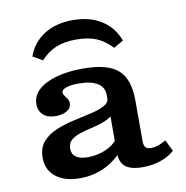

<svg xmlns="http://www.w3.org/2000/svg" viewBox="-74 -703 762 785"><g transform="rotate(-10 307.0 -310.0)"><path d="M362.2 -208.2V-305.4Q362.2 -337.6 334.9 -354.4Q307.6 -371.1 256.6 -371.1Q224.5 -371.1 205.3 -364.5Q186.2 -357.9 186.2 -346.1Q186.2 -339.2 191.6 -332.1Q197 -324.9 202.5 -316.7Q207.9 -308.4 207.9 -296.7Q207.9 -278.9 189.5 -267.5Q171.2 -256.1 141.9 -256.1Q110 -256.1 91.2 -272.7Q72.5 -289.3 72.5 -317.3Q72.5 -351.2 98.7 -376.1Q125 -400.9 172.7 -414.6Q220.5 -428.3 284.9 -428.3Q386.2 -428.3 430 -390.2Q473.8 -352 473.8 -263.5V-208.2ZM196.7 11.3Q133 11.3 96.4 -17.7Q59.7 -46.7 59.7 -97.4Q59.7 -138.8 81.6 -163.5Q103.5 -188.3 137.8 -202.7Q172.2 -217.1 211 -225.6Q249.7 -234.2 284.3 -242Q318.8 -249.7 341.2 -261.7Q363.5 -273.7 363.5 -295.1L373.6 -227.3Q358.9 -209.9 334.5 -200.1Q310.1 -190.3 282.8 -184.2Q255.5 -178.2 231.6 -170.7Q207.7 -163.3 192.3 -150.5Q176.9 -137.8 176.9 -114.2Q176.9 -91.8 193.6 -79.8Q210.2 -67.8 242 -67.8Q282.2 -67.8 317 -82.8Q351.9 -97.7 372.3 -127.1L375.7 -68.1Q337.4 -27.6 292.7 -8.1Q247.9 11.3 196.7 11.3ZM473.8 -94.4Q473.8 -75.9 480.7 -67.9Q487.7 -59.9 503.7 -59.9Q518.1 -59.9 533.7 -65.2Q549.3 -70.5 565.9 -80.7L589.2 -33.1Q563.7 -11.1 529.9 0.1Q496.1 11.3 456.4 11.3Q407.1 11.3 384.6 -7.3Q362.2 -26 362.2 -66.8V-208.2H473.8ZM278.3 -630.6Q349 -630.6 397.6 -599.4Q446.2 -568.2 466 -512.7L425.6 -489.6Q397.1 -520.9 362.8 -535.5Q328.5 -550 278.3 -550Q228.6 -550 193.9 -535.5Q159.1 -520.9 130.6 -489.6L90.3 -512.7Q110.1 -568.6 159.1 -599.6Q208 -630.6 278.3 -630.6Z"/></g></svg>

Font: Playfair 5pt SemiExpanded Light
Style: Regular
Weight: 300
Width: 6
Designer: Claus Eggers Sørensen
Foundry: Claus Eggers Sørensen
Version: Version 2.203